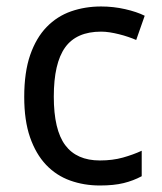

<svg xmlns="http://www.w3.org/2000/svg" viewBox="-20 -566 503 596"><path d="M290 9.8Q240.7 9.8 197.8 -5.6Q154.8 -21 123 -54.4Q91.3 -87.9 73.2 -139.9Q55.2 -191.9 55.2 -265.1Q55.2 -341.8 73.7 -395.3Q92.3 -448.7 124.8 -482.2Q157.2 -515.6 200.7 -530.8Q244.1 -545.9 293.9 -545.9Q332 -545.9 368.4 -537.6Q404.8 -529.3 429.2 -517.1L402.8 -441.9Q391.6 -446.8 377.9 -451.4Q364.3 -456.1 349.6 -459.7Q335 -463.4 320.8 -465.6Q306.6 -467.8 293.9 -467.8Q217.3 -467.8 182.1 -418.7Q147 -369.6 147 -266.1Q147 -163.1 182.4 -115.5Q217.8 -67.9 290 -67.9Q329.6 -67.9 361.6 -76.9Q393.6 -85.9 419.9 -98.1V-19Q393.6 -4.9 363.5 2.4Q333.5 9.8 290 9.8Z"/></svg>

Font: Genotype
Style: Regular
Weight: 400
Foundry: Ascender Corporation
Version: Version 1.00